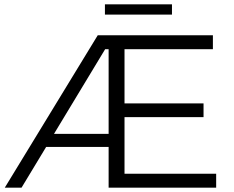

<svg xmlns="http://www.w3.org/2000/svg" viewBox="-20 -862 1073 882"><path d="M2 0 429 -700H958V-636H552V-387H915V-324H552V-64H973V0H479V-187H192L79 0ZM228 -247H479V-636H463ZM462 -795V-842H770V-795Z"/></svg>

Font: Montserrat
Style: Regular
Weight: 400
Designer: Julieta Ulanovsky
Foundry: Julieta Ulanovsky
Version: Version 9.000; ttfautohint (v1.8.4.7-5d5b)